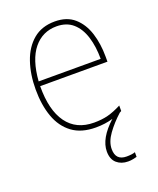

<svg xmlns="http://www.w3.org/2000/svg" viewBox="-140 -623 761 925"><g transform="rotate(-20 240.5 -160.5)"><path d="M301 134Q301 192 357 192Q370 192 382 190.5Q394 189 401 186V210Q393 212 381.5 214.5Q370 217 356 217Q321 217 298 197Q275 177 275 137Q275 70 354 -2Q314 10 266 10Q192 10 145.5 -24.5Q99 -59 77 -120Q55 -181 55 -261Q55 -338 76.5 -401Q98 -464 142 -501Q186 -538 253 -538Q315 -538 353 -504.5Q391 -471 408.5 -416Q426 -361 426 -295V-269H81Q80 -146 127.5 -80.5Q175 -15 266 -15Q306 -15 337 -23Q368 -31 407 -51V-23Q403 -20 398 -18Q358 18 329.5 57.5Q301 97 301 134ZM253 -513Q181 -513 135.5 -457.5Q90 -402 82 -293H400Q400 -356 384.5 -406Q369 -456 336.5 -484.5Q304 -513 253 -513Z"/></g></svg>

Font: Noto Sans Lao Looped SemiCondensed Thin
Style: Regular
Weight: 100
Width: 4
Designer: Mark Frömberg, Ben Mitchell
Foundry: The Fontpad Ltd
Version: Version 1.002; ttfautohint (v1.8.4.7-5d5b)